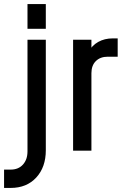

<svg xmlns="http://www.w3.org/2000/svg" viewBox="-68 -740 601 943"><path d="M-48 183V93H-15.5Q22.5 93 44.8 68.2Q67 43.5 67 3.5V-545H157V-2Q157 81 110 132Q63 183 -15.5 183ZM67 -598.5V-720H157V-598.5Z M291 0V-545H381V-463L365 -482Q383 -516.5 414.2 -534Q445.5 -551.5 486 -551.5H510V-461.5H461.5Q424.5 -461.5 402.8 -440Q381 -418.5 381 -380.5V0Z"/></svg>

Font: Mohave Light Medium
Style: Regular
Weight: 500
Version: Version 2.003